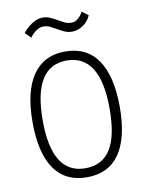

<svg xmlns="http://www.w3.org/2000/svg" viewBox="-82 -772 637 839"><g transform="rotate(-10 236.5 -352.5)"><path d="M236 8Q141 8 92 -62.5Q43 -133 43 -270Q43 -407 92.5 -478.5Q142 -550 236 -550Q332 -550 381 -478.5Q430 -407 430 -270Q430 -133 381 -62.5Q332 8 236 8ZM236 -32Q311 -32 348 -90.5Q385 -149 385 -270Q385 -510 236 -510Q88 -510 88 -270Q88 -32 236 -32ZM77 -660Q92 -680 116.5 -696.5Q141 -713 165 -713Q184 -713 199 -706Q214 -699 228 -691Q242 -683 255.5 -676Q269 -669 286 -669Q302 -669 315.5 -680Q329 -691 338 -709L366 -688Q355 -662 331.5 -646Q308 -630 283 -630Q264 -630 249 -637Q234 -644 220 -652Q206 -660 192 -667Q178 -674 162 -674Q145 -674 129 -662.5Q113 -651 102 -635Z"/></g></svg>

Font: Encode Sans Compressed
Style: ExtraLight
Weight: 200
Designer: Pablo Impallari, Andres Torresi
Foundry: Pablo Impallari, Andres Torresi
Version: Version 1.000; ttfautohint (v1.00) -l 8 -r 50 -G 200 -x 14 -